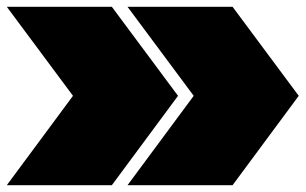

<svg xmlns="http://www.w3.org/2000/svg" viewBox="-20 -543 896 563"><path d="M354 0 548 -262 354 -523H662L856 -262L662 0ZM0 0 194 -262 0 -523H308L502 -262L308 0Z"/></svg>

Font: Tomorrow Black
Style: Regular
Weight: 900
Designer: Tony de Marco, Monica Rizzolli
Foundry: Just in Type
Version: Version 2.002